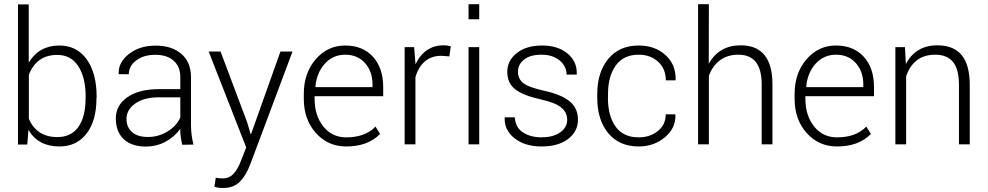

<svg xmlns="http://www.w3.org/2000/svg" viewBox="-20 -706 4831 939"><path d="M259.8 -437.5Q159.2 -437.5 121.1 -340.3V-125.5Q159.2 -35.6 260.3 -35.6Q328.1 -35.6 363.3 -85.2Q398.4 -134.8 398.4 -223.6L398.9 -232.9Q398.9 -326.7 363 -382.1Q327.1 -437.5 259.8 -437.5ZM270 10.3Q167 10.3 119.1 -70.8L113.3 1H67.9V-684.6H120.6V-399.9Q170.9 -483.4 270 -483.4Q355.5 -483.4 404.1 -415.8Q452.6 -348.1 452.6 -232.9L451.7 -223.6Q451.7 -115.7 403.3 -52.7Q355 10.3 270 10.3Z M692.4 10.7Q623.5 10.7 585 -25.6Q546.4 -62 546.4 -126.7Q546.4 -191.4 603.3 -230.7Q660.2 -270 756.8 -270H861.8V-329.1Q861.8 -380.4 829.1 -409.2Q796.4 -438 739.5 -438Q682.6 -438 646.2 -410.6Q609.9 -383.3 609.9 -342.8L561.5 -343.3L560.5 -345.7Q558.1 -400.4 610.1 -441.7Q662.1 -482.9 741.2 -482.9Q820.3 -482.9 867.2 -442.4Q914.1 -401.9 914.1 -328.1V-94.2Q914.1 -44.9 926.3 1L871.1 2Q861.3 -41 861.3 -75.7Q833.5 -36.6 789.6 -12.9Q745.6 10.7 692.4 10.7ZM598.6 -124Q598.6 -84.5 625.5 -60.3Q652.3 -36.1 703.4 -36.1Q754.4 -36.1 798.1 -62.3Q841.8 -88.4 861.8 -130.9V-230H755.9Q685.1 -230 641.8 -200Q598.6 -169.9 598.6 -124Z M1070.3 213.4Q1044.4 213.4 1028.8 207L1035.2 163.1Q1049.8 166.5 1068.8 166.5Q1101.1 166.5 1122.1 144Q1143.1 121.6 1158.7 79.6L1184.1 15.1L1000.5 -454.1H1058.6L1189 -107.4L1205.6 -50.8H1208L1351.6 -454.1H1410.6L1204.1 97.2Q1182.6 153.3 1152.6 183.3Q1122.6 213.4 1070.3 213.4Z M1801.8 -293Q1801.8 -356.4 1765.1 -397.5Q1728.5 -438.5 1668.5 -438.5Q1608.4 -438.5 1568.6 -394.5Q1528.8 -350.6 1522.5 -282.2L1523.4 -279.8H1801.8ZM1673.3 10.3Q1583.5 10.3 1524.7 -55.7Q1465.8 -121.6 1465.8 -222.7V-247.1Q1465.8 -348.6 1523.9 -416Q1582 -483.4 1668 -483.4Q1753.9 -483.4 1804 -428.5Q1854 -373.5 1854 -280.3V-235.4H1518.6V-222.7Q1518.6 -140.6 1561.3 -87.4Q1604 -34.2 1673.3 -34.2Q1766.1 -34.2 1816.4 -86.9L1838.9 -50.8Q1779.3 10.3 1673.3 10.3Z M2011.7 0H1959V-475.6H2005.4L2011.7 -396.5V-391.1Q2056.6 -484.4 2149.9 -484.4Q2168 -484.4 2184.6 -479.5L2177.7 -430.2L2138.7 -433.1Q2090.3 -433.1 2058.1 -405.8Q2025.9 -378.4 2011.7 -328.1Z M2323.7 -475.6V0H2271.5V-475.6ZM2323.7 -685.5V-611.8H2271.5V-685.5Z M2630.9 -34.2V-34.7Q2687 -34.7 2720.5 -59.3Q2753.9 -84 2753.9 -119.9Q2753.9 -155.8 2725.3 -179.7Q2696.8 -203.6 2627.4 -219.2Q2539.6 -238.3 2500.2 -268.8Q2460.9 -299.3 2460.9 -354.5Q2460.9 -409.7 2507.3 -446.5Q2553.7 -483.4 2631.1 -483.4Q2708.5 -483.4 2755.6 -444.3Q2802.7 -405.3 2800.8 -343.8L2799.8 -341.3H2751Q2751 -381.8 2717 -410.2Q2683.1 -438.5 2628.2 -438.5Q2573.2 -438.5 2543.2 -414.8Q2513.2 -391.1 2513.2 -355.7Q2513.2 -320.3 2539.3 -299.6Q2565.4 -278.8 2645 -261.2Q2724.6 -243.7 2765.6 -210.7Q2806.6 -177.7 2806.6 -120.4Q2806.6 -63 2758.5 -26.4Q2710.4 10.3 2628.4 10.3Q2546.4 10.3 2496.1 -30Q2445.8 -70.3 2448.2 -129.4L2449.2 -132.3H2497.6Q2500.5 -83 2537.4 -58.6Q2574.2 -34.2 2630.9 -34.2Z M2953.6 -227.5H2953.1Q2953.1 -138.7 2991 -86.4Q3028.8 -34.2 3103.5 -34.2Q3158.2 -34.2 3197 -64.9Q3235.8 -95.7 3235.8 -147H3282.2L3283.2 -144.5Q3285.6 -79.6 3231.9 -34.7Q3178.2 10.3 3104 10.3Q3008.3 10.3 2954.6 -54.9Q2900.9 -120.1 2900.9 -227.5V-246.1Q2900.9 -352.5 2954.8 -418Q3008.8 -483.4 3103.5 -483.4Q3183.1 -483.4 3234.6 -436.8Q3286.1 -390.1 3284.2 -315.9L3283.2 -313H3236.3Q3236.3 -369.6 3198.7 -404.1Q3161.1 -438.5 3103.5 -438.5Q3029.8 -438.5 2991.7 -386Q2953.6 -333.5 2953.6 -246.1Z M3602.5 -484.4Q3757.8 -484.4 3757.8 -293V0H3705.1V-293.9Q3705.1 -438.5 3590.8 -438.5Q3537.6 -438.5 3501 -411.1Q3464.4 -383.8 3446.8 -335V0H3394V-685.5H3446.8L3446.3 -394Q3496.6 -484.4 3602.5 -484.4Z M4202.1 -293Q4202.1 -356.4 4165.5 -397.5Q4128.9 -438.5 4068.8 -438.5Q4008.8 -438.5 3969 -394.5Q3929.2 -350.6 3922.9 -282.2L3923.8 -279.8H4202.1ZM4073.7 10.3Q3983.9 10.3 3925 -55.7Q3866.2 -121.6 3866.2 -222.7V-247.1Q3866.2 -348.6 3924.3 -416Q3982.4 -483.4 4068.4 -483.4Q4154.3 -483.4 4204.3 -428.5Q4254.4 -373.5 4254.4 -280.3V-235.4H3918.9V-222.7Q3918.9 -140.6 3961.7 -87.4Q4004.4 -34.2 4073.7 -34.2Q4166.5 -34.2 4216.8 -86.9L4239.3 -50.8Q4179.7 10.3 4073.7 10.3Z M4358.9 -475.6H4405.8L4410.2 -392.6Q4458 -484.4 4564.5 -484.4Q4643.1 -484.4 4682.9 -436.8Q4722.7 -389.2 4722.7 -289.6V0H4669.9V-289.1Q4669.9 -368.7 4640.4 -403.6Q4610.8 -438.5 4554.7 -438.5Q4498.5 -438.5 4463.1 -410.4Q4427.7 -382.3 4411.6 -332V0H4358.9Z"/></svg>

Font: Yantramanav Light
Style: Regular
Weight: 300
Version: Version 1.001;PS 1.0;hotconv 1.0.72;makeotf.lib2.5.5900; ttf